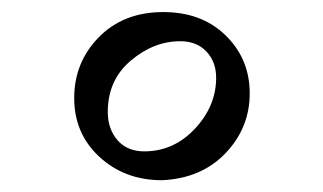

<svg xmlns="http://www.w3.org/2000/svg" viewBox="-20 -453 549 326"><path d="M255 -147Q192 -147 149 -186.5Q106 -226 106 -286.5Q106 -347 147.5 -389.5Q189 -432 255.5 -432.5Q322 -433 363 -393Q404 -353 404 -294.5Q404 -236 363 -193Q322 -150 255 -147ZM225 -196Q275 -196 311 -234.5Q347 -273 347 -321Q347 -348 330.5 -365.5Q314 -383 286 -383Q241 -383 202 -350Q163 -317 163 -263Q163 -234 179.5 -215Q196 -196 225 -196Z"/></svg>

Font: Halant Medium
Style: Regular
Weight: 500
Designer: Hitesh Malaviya (Devanagari), Satya Rajpurohit (Latin)
Foundry: Indian Type Foundry
Version: Version 1.101;PS 1.0;hotconv 1.0.78;makeotf.lib2.5.61930; tt